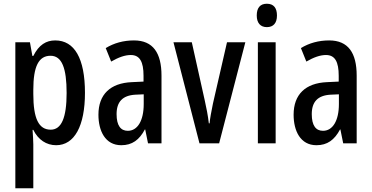

<svg xmlns="http://www.w3.org/2000/svg" viewBox="-20 -766 1986 1026"><path d="M275 -550C227 -550 188 -527 158 -467H153L140 -540H62V240H158V6C158 -14 156 -40 154 -72H158C184 -19 228 10 280 10C378 10 434 -93 434 -270C434 -454 378 -550 275 -550ZM250 -468C311 -468 336 -402 336 -269C336 -136 308 -73 251 -73C187 -73 158 -132 158 -264V-286C158 -412 187 -468 250 -468Z M696 -550C640 -550 589 -536 545 -509L574 -437C614 -460 648 -472 679 -472C727 -472 747 -436 747 -361V-330L684 -327C570 -322 506 -262 506 -153C506 -67 542 10 628 10C686 10 724 -18 754 -74H756L771 0H843V-362C843 -483 798 -550 696 -550ZM703 -260 748 -262V-210C748 -121 715 -67 663 -67C625 -67 603 -95 603 -156C603 -222 635 -256 703 -260Z M1046 0H1151L1291 -540H1193L1118 -213C1109 -169 1102 -132 1100 -107H1096C1091 -150 1083 -190 1074 -230L1005 -540H907Z M1406 -746C1370 -746 1352 -724 1352 -683C1352 -643 1372 -621 1406 -621C1441 -621 1460 -643 1460 -683C1460 -723 1443 -746 1406 -746ZM1453 -540H1358V0H1453Z M1739 -550C1683 -550 1632 -536 1588 -509L1617 -437C1657 -460 1691 -472 1722 -472C1770 -472 1790 -436 1790 -361V-330L1727 -327C1613 -322 1549 -262 1549 -153C1549 -67 1585 10 1671 10C1729 10 1767 -18 1797 -74H1799L1814 0H1886V-362C1886 -483 1841 -550 1739 -550ZM1746 -260 1791 -262V-210C1791 -121 1758 -67 1706 -67C1668 -67 1646 -95 1646 -156C1646 -222 1678 -256 1746 -260Z"/></svg>

Font: Noto Sans Armenian ExtraCondensed Medium
Style: Regular
Weight: 500
Width: 2
Designer: Monotype Design Team
Foundry: Monotype Imaging Inc.
Version: Version 2.008